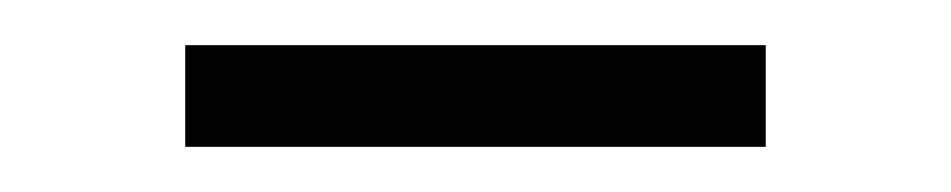

<svg xmlns="http://www.w3.org/2000/svg" viewBox="-20 -311 421 85"><path d="M62 -246H319V-291H62Z"/></svg>

Font: Montserrat Light
Style: Regular
Weight: 300
Designer: Julieta Ulanovsky
Foundry: Julieta Ulanovsky
Version: Version 7.200